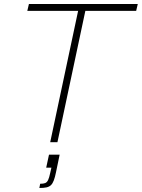

<svg xmlns="http://www.w3.org/2000/svg" viewBox="-20 -708 706 956"><path d="M230 0 369 -654H116L124 -688H666L658 -654H405L266 0ZM176 228 180 207Q196 207 205 203.5Q214 200 219.5 188.5Q225 177 230 153L236 127H210L224 62H277L259 149Q254 174 248 190Q242 206 233.5 214Q225 222 211.5 225Q198 228 176 228Z"/></svg>

Font: Saira SemiExpanded Thin
Style: Italic
Weight: 250
Width: 6
Italic angle: -12°
Designer: Hector Gatti with collaboration of the Omnibus-Type team
Foundry: Omnibus-Type
Version: Version 1.101